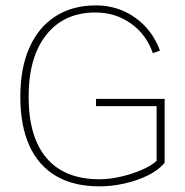

<svg xmlns="http://www.w3.org/2000/svg" viewBox="-20 -675 674 701"><path d="M330.6 -314V-287.6H551.8V-87.9Q533.2 -70.3 497.8 -54.9Q462.4 -39.6 421.1 -30Q379.9 -20.5 343.3 -20.5Q216.3 -20.5 150.4 -97.4Q84.5 -174.3 84.5 -321.8Q84.5 -466.8 149.2 -548.1Q213.9 -629.4 328.6 -629.4Q401.4 -629.4 457.8 -589.4Q514.2 -549.3 538.1 -481L564 -490.2Q536.1 -566.4 473.1 -610.8Q410.2 -655.3 330.1 -655.3Q244.1 -655.3 182.1 -615.2Q120.1 -575.2 87.2 -500.7Q54.2 -426.3 54.2 -321.8Q54.2 -215.8 87.4 -142.8Q120.6 -69.8 185.1 -32.2Q249.5 5.4 342.8 5.4Q388.2 5.4 434.8 -5.1Q481.4 -15.6 520.5 -34.9Q559.6 -54.2 581.1 -81.1V-314Z"/></svg>

Font: Estedad-FD VF
Style: Regular
Weight: 100
Designer: Amin Abedi
Version: Version 7.3